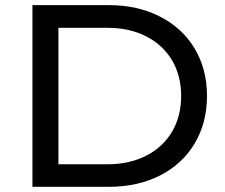

<svg xmlns="http://www.w3.org/2000/svg" viewBox="-20 -720 866 740"><path d="M105 0V-700.2H399.9Q510.7 -700.2 596.9 -656Q683.1 -611.8 730.5 -532.5Q777.8 -453.1 777.8 -350.1Q777.8 -247.1 730.5 -167.5Q683.1 -87.9 597.2 -43.9Q511.2 0 399.9 0ZM205.1 -86.9H394Q479 -86.9 543.5 -119.9Q607.9 -152.8 643.1 -212.4Q678.2 -272 678.2 -350.1Q678.2 -428.2 643.1 -487.5Q607.9 -546.9 543.5 -579.8Q479 -612.8 394 -612.8H205.1Z"/></svg>

Font: Montserrat Medium
Style: Regular
Weight: 500
Designer: Julieta Ulanovsky
Foundry: Julieta Ulanovsky
Version: Version 7.200